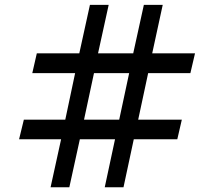

<svg xmlns="http://www.w3.org/2000/svg" viewBox="-20 -790 903 810"><path d="M237.8 -202.6H60.5L80.6 -285.2H255.4L296.9 -481.4H116.2L135.3 -564.9H314.5L359.4 -769.5H438.5L393.6 -564.9H542L586.9 -769.5H666.5L622.1 -564.9H802.7L783.2 -481.4H605L563 -285.2H747.1L728 -202.6H544.4L501 0H421.9L465.3 -202.6H316.9L272.5 0H193.4ZM376.5 -481.4 334.5 -285.2H482.9L524.9 -481.4Z"/></svg>

Font: Pinar-DS3-FD SemiBold
Style: Regular
Weight: 600
Designer: Amin Abedi
Version: Version 3.000